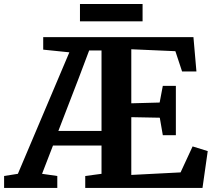

<svg xmlns="http://www.w3.org/2000/svg" viewBox="-62 -926 1053 946"><path d="M-41.8 0V-58.9L26.1 -69.6L279.7 -668.2L150.9 -681.4V-743H891.1L905.8 -574H835.1L802.1 -673.8L584.9 -683.3V-417L724.6 -420.8L740.2 -503H804.5V-260H740.2L725.3 -346L584.9 -348.7V-64.1L827.7 -76.6L887 -204.6L961.5 -181.5L935.7 0H358V-58.9L438.2 -69.6V-209H199.1L145.2 -69.6L220.3 -58.9V0ZM225.5 -280.8H438.2V-677.4H377.3L325.7 -540.6ZM640.5 -906.2V-820.9H332V-906.2Z"/></svg>

Font: Merriweather Light
Style: Regular
Weight: 300
Designer: Eben Sorkin
Foundry: Eben Sorkin
Version: Version 2.100